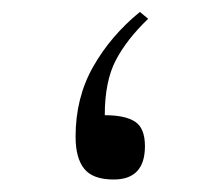

<svg xmlns="http://www.w3.org/2000/svg" viewBox="-20 -295 367 315"><path d="M223.1 -264.2Q187.5 -230 169.7 -195.6Q151.9 -161.1 151.9 -106Q185.1 -106 201.4 -95.5Q217.8 -85 217.8 -55.2Q217.8 -0.5 166.5 -0.5Q132.3 -0.5 118.2 -18.1Q104 -35.6 104 -70.8Q104 -134.8 132.8 -185.5Q161.6 -236.3 209.5 -275.4Z"/></svg>

Font: Vazir Thin WOL
Style: Thin-WOL
Weight: 100
Designer: Saber Rastikerdar
Foundry: Saber Rastikerdar
Version: Version 30.0.0